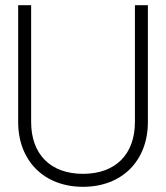

<svg xmlns="http://www.w3.org/2000/svg" viewBox="-20 -720 640 740"><path d="M550 -250V-700H500V-250C500 -125 425 -50 300 -50C175 -50 100 -125 100 -250V-700H50V-250C50 -100 150 0 300 0C450 0 550 -100 550 -250Z"/></svg>

Font: LS-VG5000 Light
Style: Regular
Weight: 400
Designer: Justin Bihan, 2021
Foundry: Justin Bihan, 2021
Version: Version 1.000;Glyphs 3.1.2 (3151)